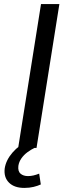

<svg xmlns="http://www.w3.org/2000/svg" viewBox="-20 -725 347 941"><path d="M69 0 181 -705H271L159 0ZM99 196Q50 196 24 170Q-2 144 3 101Q9 60 41.5 22.5Q74 -15 123 -37L149 0Q132 8 114.5 21Q97 34 85 51Q73 68 70 88Q67 115 81 126.5Q95 138 117 138Q130 138 143.5 135Q157 132 172 126L180 179Q165 186 144.5 191Q124 196 99 196Z"/></svg>

Font: Nunito Sans 7pt
Style: Italic
Weight: 400
Italic angle: -9°
Designer: Vernon Adams
Foundry: Vernon Adams
Version: Version 3.101;gftools[0.9.27]